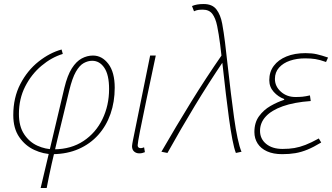

<svg xmlns="http://www.w3.org/2000/svg" viewBox="-20 -754 1652 954"><path d="M182 180 300 -318Q315 -380 337 -414.5Q359 -449 386 -463.5Q413 -478 442 -478Q487 -478 518.5 -436.5Q550 -395 550 -318Q550 -248 529 -188Q508 -128 468 -83.5Q428 -39 371.5 -14Q315 11 244 12L250 -12Q334 -13 395 -53.5Q456 -94 489 -162Q522 -230 522 -312Q522 -382 498.5 -417Q475 -452 438 -452Q417 -452 396 -440.5Q375 -429 357 -397.5Q339 -366 324 -304Q310 -245 295 -183.5Q280 -122 265 -60.5Q250 1 236.5 61.5Q223 122 212 180ZM242 12Q196 12 150.5 -9Q105 -30 75.5 -73Q46 -116 46 -182Q46 -269 81 -336.5Q116 -404 171.5 -448Q227 -492 286 -508L292 -486Q236 -469 186 -427Q136 -385 105 -324Q74 -263 74 -188Q74 -126 100 -87Q126 -48 166 -30Q206 -12 248 -12Z M672 8Q657 8 646.5 -1Q636 -10 636 -28Q636 -33 637.5 -40Q639 -47 640 -54L726 -478H754Q729 -360 708.5 -263Q688 -166 676 -104.5Q664 -43 664 -32Q664 -25 668 -21.5Q672 -18 679 -18Q682 -18 685.5 -18.5Q689 -19 696 -22L700 2Q693 5 686.5 6.5Q680 8 672 8Z M1152 6Q1143 -17 1134.5 -61.5Q1126 -106 1118 -164Q1110 -222 1102.5 -286Q1095 -350 1088 -413.5Q1081 -477 1074 -532Q1067 -586 1059 -625Q1051 -664 1035 -685Q1019 -706 988 -706Q973 -706 964 -704.5Q955 -703 944 -698L934 -724Q946 -729 959.5 -731.5Q973 -734 992 -734Q1035 -734 1055.5 -707Q1076 -680 1084 -636.5Q1092 -593 1098 -544Q1105 -487 1112 -422.5Q1119 -358 1127 -293Q1135 -228 1143 -170Q1151 -112 1160.5 -67.5Q1170 -23 1180 0ZM782 0Q856 -128 929 -246.5Q1002 -365 1086 -486L1090 -450Q1017 -342 948.5 -229Q880 -116 812 6Z M1382 12Q1338 12 1307 -2Q1276 -16 1260 -41Q1244 -66 1244 -98Q1244 -145 1267 -176.5Q1290 -208 1324 -227.5Q1358 -247 1392 -258V-262Q1362 -273 1340 -297.5Q1318 -322 1318 -356Q1318 -397 1340.5 -427Q1363 -457 1403.5 -473.5Q1444 -490 1498 -490Q1530 -490 1554 -484.5Q1578 -479 1610 -468L1600 -446Q1569 -457 1547 -460.5Q1525 -464 1496 -464Q1455 -464 1421 -452.5Q1387 -441 1366.5 -418Q1346 -395 1346 -362Q1346 -325 1375.5 -298.5Q1405 -272 1448 -272Q1468 -272 1483 -273.5Q1498 -275 1520 -280L1524 -252Q1441 -246 1385 -226Q1329 -206 1300.5 -175Q1272 -144 1272 -104Q1272 -64 1302.5 -39Q1333 -14 1384 -14Q1417 -14 1443 -18.5Q1469 -23 1497.5 -34Q1526 -45 1564 -66L1576 -46Q1538 -23 1507.5 -10.5Q1477 2 1447.5 7Q1418 12 1382 12Z"/></svg>

Font: Source Sans 3
Style: Italic
Weight: 200
Italic angle: -11°
Designer: Paul D. Hunt
Foundry: Adobe
Version: Version 3.046;hotconv 1.0.118;makeotfexe 2.5.65603